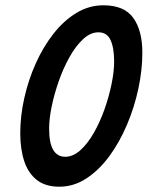

<svg xmlns="http://www.w3.org/2000/svg" viewBox="-20 -689 584 725"><path d="M204 16Q151.5 16 119 -9.5Q86.5 -35 71.5 -80.5Q56.5 -126 56.5 -186Q56.5 -251 71.8 -319Q87 -387 115 -449.5Q143 -512 181.8 -561.5Q220.5 -611 268.2 -640Q316 -669 370.5 -669Q449 -669 483.2 -621.5Q517.5 -574 517.5 -490Q517.5 -424.5 502.5 -354.2Q487.5 -284 459.5 -218Q431.5 -152 392.8 -99.2Q354 -46.5 306.2 -15.2Q258.5 16 204 16ZM226 -97Q256 -97 283.5 -121.8Q311 -146.5 334.2 -187.2Q357.5 -228 374.5 -276Q391.5 -324 401.2 -371.5Q411 -419 411 -456.5Q411 -508 397.5 -537.5Q384 -567 351.5 -567Q321.5 -567 293.8 -541.2Q266 -515.5 242.8 -474Q219.5 -432.5 202.2 -383.5Q185 -334.5 175.2 -287.2Q165.5 -240 165.5 -203.5Q165.5 -149 181 -123Q196.5 -97 226 -97Z"/></svg>

Font: Grandstander Thin Medium
Style: Italic
Weight: 500
Italic angle: -15°
Version: Version 1.200